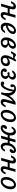

<svg xmlns="http://www.w3.org/2000/svg" viewBox="2496 -2972 487 5520"><g transform="rotate(90 2740.0 -211.5)"><path d="M140.2 -356.8Q123.3 -356.8 109.6 -346Q96 -335.2 84.8 -313.6L70 -284.2H12.8L30.9 -319.6Q59.7 -375.6 91.7 -400.9Q123.7 -426.1 163.6 -426.1Q223.1 -426.1 240.6 -384.5Q258.2 -342.9 239.4 -275.7L220.4 -206.7H144.2L164.7 -281.5Q174.3 -316.8 168.6 -336.8Q162.8 -356.8 140.2 -356.8ZM144.2 -206.7H220.4L162.2 0H86.1ZM198.3 -245.2H405L388.9 -188.7H182.2ZM412.7 -413.4H488.8L431.5 -206.7H355.3ZM434.7 -56.6Q451.7 -56.6 465.7 -67.4Q479.7 -78.2 490.1 -99.8L504.9 -129.2H562.2L544 -93.8Q515.2 -37.8 483.2 -12.5Q451.3 12.7 411.4 12.7Q351.9 12.7 334.3 -28.9Q316.8 -70.5 335.5 -137.7L355.3 -206.7H431.5L410.2 -131.9Q400.6 -96.6 406.4 -76.6Q412.1 -56.6 434.7 -56.6Z M633.8 -139.2Q633.8 -213.2 666.5 -279.5Q699.3 -345.8 753.4 -386Q807.5 -426.1 868.2 -426.1Q911.6 -426.1 934.5 -404.9Q957.5 -383.6 957.5 -343.6Q957.5 -294.8 925.6 -252.5Q893.7 -210.2 834.1 -178.4Q774.4 -146.7 693.3 -129L694.1 -175Q756 -193.7 798.1 -218Q840.3 -242.2 862.1 -271Q883.9 -299.9 883.9 -332.5Q883.9 -352.4 875.3 -362.2Q866.6 -372.1 850.2 -372.1Q818.1 -372.1 785.6 -339.7Q753.1 -307.3 732.3 -256.3Q711.5 -205.3 711.5 -155.1Q711.5 -106.7 731.1 -79Q750.7 -51.3 784.6 -51.3Q809.8 -51.3 832.9 -67Q856.1 -82.7 873.2 -111.3H928Q900.1 -51.4 857.8 -20Q815.4 11.3 762.8 11.3Q701.7 11.3 667.7 -28.2Q633.8 -67.7 633.8 -139.2Z M1054.7 -145Q1054.7 -216.2 1088.5 -281Q1122.3 -345.8 1177.5 -386Q1232.7 -426.1 1292.8 -426.1Q1335.2 -426.1 1357.7 -405Q1380.2 -383.8 1380.2 -344.1Q1380.2 -296.7 1349 -259.6Q1317.8 -222.6 1261.3 -200.8Q1204.7 -179 1129.2 -175.8L1130 -221.8Q1183.2 -222.6 1223.3 -237.1Q1263.4 -251.6 1284.9 -276.5Q1306.3 -301.4 1306.3 -334.3Q1306.3 -353 1298.7 -362.4Q1291 -371.8 1275.7 -371.8Q1243 -371.8 1209.4 -335.9Q1175.7 -300.1 1153.6 -244.8Q1131.5 -189.5 1131.5 -136.5Q1131.5 -90.7 1149.8 -67.1Q1168.1 -43.5 1203.2 -43.5Q1225 -43.5 1241.5 -52.4Q1257.9 -61.2 1267.3 -77.6Q1276.7 -93.9 1276.7 -115.4Q1276.7 -149.6 1253.3 -168Q1229.9 -186.4 1184.2 -187.7L1190.2 -204.5Q1243.1 -206.5 1279.4 -197.4Q1315.7 -188.4 1334.2 -167.9Q1352.6 -147.5 1352.6 -116.2Q1352.6 -81.5 1331.6 -52.1Q1310.5 -22.6 1275 -5.7Q1239.5 11.3 1196.7 11.3Q1130.1 11.3 1092.4 -30Q1054.7 -71.2 1054.7 -145Z M1567.3 -117.9Q1567.3 -167.5 1589.1 -226.2Q1610.9 -284.9 1651.5 -344.4Q1636.8 -345.2 1621.3 -346Q1598.8 -347.6 1575.6 -348.4Q1560.5 -348.4 1551.4 -343.6Q1542.4 -338.8 1533.1 -325.5Q1523.8 -312.3 1509.2 -283.9H1451.9L1481.8 -342.7Q1503.8 -386.7 1522.2 -406.3Q1540.7 -425.8 1559.6 -425.8Q1572 -425.8 1581.2 -420.6Q1590.5 -415.3 1602.4 -404.8Q1615 -394.4 1623.8 -389.5Q1632.6 -384.7 1643.4 -384.7Q1654 -384.7 1663.4 -389.9Q1672.7 -395 1683.2 -405.9Q1693.7 -416.8 1705.8 -434.7L1747.8 -413.7Q1701 -339.2 1672.3 -260.1Q1643.6 -180.9 1643.6 -123.4Q1643.6 -82.6 1659.1 -63.1Q1674.6 -43.5 1707.9 -43.5Q1734.5 -43.5 1757.5 -56.1Q1780.5 -68.7 1793.8 -90.5Q1807.1 -112.3 1807.1 -137.3Q1807.1 -163 1791.5 -175.9Q1776 -188.7 1744.8 -188.7Q1708.8 -188.7 1680.8 -172.5Q1652.9 -156.3 1637.3 -126.6L1643.7 -175.8Q1664 -210.6 1702.2 -231.5Q1740.4 -252.4 1781.1 -252.4Q1828.2 -252.4 1855 -224.3Q1881.9 -196.1 1881.9 -147.1Q1881.9 -101.1 1858.8 -65.1Q1835.8 -29.2 1795 -8.9Q1754.2 11.3 1702.4 11.3Q1637.4 11.3 1602.3 -22.2Q1567.3 -55.8 1567.3 -117.9Z M1946 -89.4Q1946 -119.4 1965.1 -142Q1984.3 -164.5 2011.3 -164.5Q2028.7 -164.5 2039.5 -154.7Q2050.2 -144.9 2050.2 -128.6Q2050.2 -119.7 2047.4 -112Q2044.5 -104.3 2038.9 -94.7Q2034.9 -89.1 2032.4 -83.5Q2030 -77.8 2030 -72.2Q2030 -57.9 2048.7 -50Q2067.3 -42.1 2096.3 -43.5Q2131.8 -45.8 2152.2 -68Q2172.6 -90.2 2172.6 -127.2Q2172.6 -150.6 2163.3 -168Q2154 -185.4 2136.2 -192.9Q2108.9 -181.6 2090.3 -181.6Q2072.6 -181.6 2063.3 -189.2Q2054 -196.9 2054 -211.4Q2054 -226.7 2065.3 -235.6Q2076.6 -244.5 2097.6 -244.5Q2111.2 -244.5 2128.2 -240.4L2145.1 -236.4Q2159.7 -244.5 2171 -257Q2182.3 -269.5 2188.7 -284.1Q2195.2 -298.6 2195.2 -312.3Q2195.2 -337.1 2181.1 -350.7Q2167 -364.3 2139.8 -364.3Q2114.9 -364.3 2094.8 -352.7Q2074.7 -341.1 2057.9 -317.7H2003Q2021.1 -367.9 2063.2 -397Q2105.4 -426.1 2159.7 -426.1Q2192.6 -426.1 2217.4 -414.8Q2242.1 -403.5 2255.7 -382.2Q2269.4 -360.8 2269.4 -332.7Q2269.4 -298.3 2247.3 -267.1Q2225.1 -235.9 2186.3 -217.1Q2215.9 -201.2 2232.6 -176.2Q2249.2 -151.2 2249.2 -120Q2249.2 -83 2227.7 -52.8Q2206.3 -22.6 2168.8 -5.7Q2131.3 11.3 2084.5 11.3Q2045.8 11.3 2014.3 -0.8Q1982.7 -13 1964.4 -35.5Q1946 -58.1 1946 -89.4Z M2516.9 -377.7Q2495.4 -377.7 2484.6 -372.5Q2473.9 -367.3 2473.9 -356.9Q2473.9 -352.8 2475.1 -348.3Q2476.4 -343.8 2478.1 -338.1Q2480.7 -330.6 2482.8 -322.8Q2484.9 -315 2484.9 -308.1Q2484.9 -289.8 2472.6 -278Q2460.3 -266.1 2441.9 -266.1Q2423.5 -266.1 2413.2 -279.5Q2402.9 -293 2402.9 -318.4Q2402.9 -351.5 2419.4 -375.8Q2435.8 -400.1 2465.7 -413.1Q2495.7 -426.1 2535.1 -426.1Q2620.6 -426.1 2673.6 -365.7Q2726.7 -305.3 2736.3 -204.7Q2730.1 -178.5 2722.4 -150.9Q2713.4 -116.1 2705.3 -79.3Q2697.1 -42.5 2690.5 0H2634.8Q2661.4 -111.2 2655.4 -196.8Q2649.5 -282.4 2613.7 -330.1Q2578 -377.7 2516.9 -377.7ZM2323.5 -42.5Q2323.5 -62.1 2336.2 -75.1Q2348.9 -88.1 2368.5 -88.1Q2378.4 -88.1 2385.2 -85.5Q2391.9 -82.9 2403.2 -76.2Q2408.3 -72.7 2413.6 -70.2Q2418.8 -67.7 2423.8 -67.7Q2450.3 -67.7 2480.8 -117Q2511.3 -166.2 2535.4 -244Q2559.5 -321.8 2567.5 -402.4L2610.2 -354Q2602.2 -252.9 2570 -169.1Q2537.7 -85.3 2490.8 -37Q2443.9 11.3 2392 11.3Q2360.3 11.3 2341.9 -3Q2323.5 -17.3 2323.5 -42.5ZM2915.9 -414.8 2924 -357.6Q2867 -320.4 2826.5 -275.6Q2786 -230.9 2752.6 -164.7Q2719.3 -98.5 2690.5 0H2634.8Q2671.7 -117 2712.3 -194.9Q2752.9 -272.8 2801.5 -323.6Q2850.1 -374.4 2915.9 -414.8ZM2937.2 -56.6Q2954.2 -56.6 2968.2 -67.4Q2982.2 -78.2 2992.7 -99.8L3007.4 -129.2H3064.7L3046.5 -93.8Q3017.7 -37.8 2985.8 -12.5Q2953.8 12.7 2913.9 12.7Q2854.4 12.7 2836.8 -28.9Q2819.3 -70.5 2838 -137.7L2915.9 -414.8H2992L2912.8 -131.9Q2903.1 -96.6 2908.9 -76.6Q2914.6 -56.6 2937.2 -56.6Z M3137.8 -143Q3137.8 -216.5 3169.6 -281.6Q3201.4 -346.7 3253.8 -386.4Q3306.2 -426.1 3364.6 -426.1Q3424.4 -426.1 3457.6 -385.1Q3490.7 -344.2 3490.7 -271Q3490.7 -198.3 3458.9 -133.2Q3427.1 -68.1 3374.3 -28.4Q3321.5 11.3 3263.1 11.3Q3204.1 11.3 3170.9 -29.3Q3137.8 -69.9 3137.8 -143ZM3413.9 -274.2Q3413.9 -321.6 3398.7 -345.6Q3383.5 -369.7 3354.6 -369.7Q3319.8 -369.7 3287.4 -336.4Q3255 -303.2 3234.8 -250.2Q3214.6 -197.2 3214.6 -140.6Q3214.6 -93.2 3229.8 -69.2Q3245 -45.2 3273.9 -45.2Q3308.6 -45.2 3341.1 -78.3Q3373.5 -111.5 3393.7 -164.6Q3413.9 -217.6 3413.9 -274.2Z M3874.8 -273.5Q3874.8 -199.4 3843.7 -133.5Q3812.6 -67.6 3761.3 -27.4Q3710.1 12.7 3652.7 12.7Q3614.6 12.7 3593.1 -8.4Q3571.5 -29.5 3571.5 -66.7Q3571.5 -93.3 3582.7 -117.1Q3593.8 -140.9 3612.4 -155Q3630.9 -169.1 3651.5 -169.1Q3668.1 -169.1 3677.6 -160.5Q3687 -152 3687 -137.2Q3687 -124.8 3680.5 -113.2Q3673.9 -101.6 3662.3 -87.2Q3652.5 -75.2 3648 -66.9Q3643.5 -58.5 3643.5 -51.2Q3643.5 -46.2 3646.3 -43.8Q3649.2 -41.3 3655.7 -41.3Q3689.8 -41.3 3723.1 -72.6Q3756.5 -103.8 3777.2 -153.5Q3797.8 -203.3 3797.8 -255.4Q3797.8 -307.6 3783.7 -334.9Q3769.6 -362.1 3742.2 -362.1Q3720.5 -362.1 3703.2 -347.9Q3685.9 -333.7 3670.6 -302.1H3615.7Q3641.2 -361.9 3678.7 -393.3Q3716.3 -424.7 3763.4 -424.7Q3816.5 -424.7 3845.6 -384.8Q3874.8 -344.9 3874.8 -273.5ZM3996.6 -413.4H4072.7L3957.3 0H3881.1ZM3843.6 -245.2H4125L4108.8 -188.7H3827.5ZM4079.7 -139.9Q4079.7 -214 4110.8 -279.9Q4141.9 -345.8 4193.2 -386Q4244.4 -426.1 4301.8 -426.1Q4339.9 -426.1 4361.4 -405Q4383 -383.9 4383 -346.7Q4383 -320.1 4371.8 -296.3Q4360.7 -272.5 4342.1 -258.4Q4323.6 -244.3 4303 -244.3Q4286.4 -244.3 4277 -252.9Q4267.5 -261.4 4267.5 -276.2Q4267.5 -288.6 4274 -300.2Q4280.6 -311.8 4292.2 -326.2Q4302 -338.1 4306.5 -346.5Q4311.1 -354.8 4311.1 -362.2Q4311.1 -367.2 4308.2 -369.6Q4305.3 -372.1 4298.8 -372.1Q4264.7 -372.1 4231.4 -340.8Q4198 -309.6 4177.4 -259.9Q4156.7 -210.1 4156.7 -157.9Q4156.7 -105.8 4170.8 -78.5Q4184.9 -51.3 4212.3 -51.3Q4234.1 -51.3 4251.3 -65.5Q4268.6 -79.7 4283.9 -111.3H4338.8Q4313.4 -51.4 4275.8 -20.1Q4238.2 11.3 4191.2 11.3Q4138.1 11.3 4108.9 -28.6Q4079.7 -68.5 4079.7 -139.9Z M4572.5 -356.8Q4555.5 -356.8 4541.9 -346Q4528.3 -335.2 4517.1 -313.6L4502.3 -284.2H4445L4463.2 -319.6Q4492 -375.6 4524 -400.9Q4555.9 -426.1 4595.8 -426.1Q4655.3 -426.1 4672.9 -384.5Q4690.4 -342.9 4671.7 -275.7L4652.6 -206.7H4576.5L4597 -281.5Q4606.6 -316.8 4600.8 -336.8Q4595.1 -356.8 4572.5 -356.8ZM4576.5 -206.7H4652.6L4594.5 0H4518.4ZM4630.6 -245.2H4837.3L4821.1 -188.7H4614.5ZM4845 -413.4H4921.1L4863.7 -206.7H4787.6ZM4867 -56.6Q4883.9 -56.6 4897.9 -67.4Q4911.9 -78.2 4922.4 -99.8L4937.2 -129.2H4994.4L4976.3 -93.8Q4947.5 -37.8 4915.5 -12.5Q4883.5 12.7 4843.6 12.7Q4784.1 12.7 4766.6 -28.9Q4749 -70.5 4767.8 -137.7L4787.6 -206.7H4863.7L4842.5 -131.9Q4832.9 -96.6 4838.6 -76.6Q4844.4 -56.6 4867 -56.6Z M5067.6 -143Q5067.6 -216.5 5099.4 -281.6Q5131.2 -346.7 5183.6 -386.4Q5236 -426.1 5294.5 -426.1Q5354.3 -426.1 5387.4 -385.1Q5420.6 -344.2 5420.6 -271Q5420.6 -198.3 5388.8 -133.2Q5357 -68.1 5304.2 -28.4Q5251.4 11.3 5192.9 11.3Q5133.9 11.3 5100.8 -29.3Q5067.6 -69.9 5067.6 -143ZM5343.8 -274.2Q5343.8 -321.6 5328.6 -345.6Q5313.4 -369.7 5284.4 -369.7Q5249.7 -369.7 5217.2 -336.4Q5184.8 -303.2 5164.6 -250.2Q5144.4 -197.2 5144.4 -140.6Q5144.4 -93.2 5159.6 -69.2Q5174.8 -45.2 5203.7 -45.2Q5238.5 -45.2 5270.9 -78.3Q5303.3 -111.5 5323.6 -164.6Q5343.8 -217.6 5343.8 -274.2Z"/></g></svg>

Font: Playfair Micro SmCond SmLight
Style: Italic
Weight: 360
Width: 4
Italic angle: -15.6°
Designer: Claus Eggers Sørensen
Foundry: Claus Eggers Sørensen
Version: Version 2.203;Glyphs 3.3 (3326)